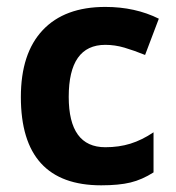

<svg xmlns="http://www.w3.org/2000/svg" viewBox="-20 -537 518 566"><path d="M278.3 9.3Q41.5 9.3 41.5 -251Q41.5 -379.9 106 -448.2Q170.4 -516.6 290.5 -516.6Q378.4 -516.6 448.2 -481.9L407.7 -375Q375 -388.2 346.9 -396.5Q318.8 -404.8 290.5 -404.8Q182.6 -404.8 182.6 -251.5Q182.6 -103 290.5 -103Q330.6 -103 364.5 -113.5Q398.4 -124 432.6 -147V-28.8Q398.9 -7.3 364.7 1Q330.6 9.3 278.3 9.3Z"/></svg>

Font: Bpm'online Open Sans
Style: Bold
Weight: 700
Foundry: Ascender Corporation
Version: Version 1.10